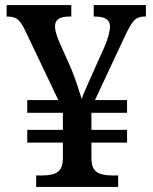

<svg xmlns="http://www.w3.org/2000/svg" viewBox="-20 -734 599 754"><path d="M122 0V-45H145Q167 -45 185 -49Q203 -53 214.5 -66.5Q226 -80 227 -109V-174H87V-224H227V-291H87V-341H209L78 -616Q64 -645 50.5 -657Q37 -669 8 -669H6V-714H260V-669H253Q223 -669 209.5 -659.5Q196 -650 196 -630Q196 -618 200.5 -603Q205 -588 212 -571L258 -468Q271 -437 283 -401Q295 -365 301 -345Q303 -353 309 -367.5Q315 -382 322.5 -398.5Q330 -415 336 -429L389 -547Q401 -575 406.5 -596Q412 -617 412 -629Q412 -649 398 -659Q384 -669 351 -669H348V-714H553V-669H546Q521 -669 506.5 -653.5Q492 -638 470 -591L353 -341H479V-291H339V-224H479V-174H339V-114Q339 -83 350 -68.5Q361 -54 380 -49.5Q399 -45 421 -45H444V0Z"/></svg>

Font: Noto Serif Thai Medium
Style: Regular
Weight: 500
Version: Version 2.001